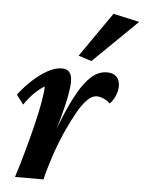

<svg xmlns="http://www.w3.org/2000/svg" viewBox="-50 -702 561 742"><g transform="rotate(5 231.0 -330.5)"><path d="M324.2 -337.9Q305.7 -337.9 287.6 -319.8Q269.5 -301.8 252 -271Q234.4 -240.2 215.8 -200.2Q191.4 -147.5 173.3 -92.8Q155.3 -38.1 146.5 0H36.1Q50.8 -45.9 65.4 -98.6Q80.1 -151.4 92.8 -202.6Q105.5 -253.9 112.8 -295.4Q120.1 -336.9 120.1 -358.4Q100.6 -346.7 81.5 -328.1Q62.5 -309.6 43 -281.2L15.6 -317.4Q40 -349.6 68.8 -376Q97.7 -402.3 126.5 -418Q155.3 -433.6 179.7 -433.6Q199.2 -433.6 209.5 -422.4Q219.7 -411.1 219.7 -382.8Q219.7 -369.1 213.9 -334.5Q208 -299.8 192.4 -242.2Q176.8 -184.6 145.5 -99.6H141.6Q169.9 -175.8 194.8 -237.3Q219.7 -298.8 244.6 -342.8Q269.5 -386.7 296.4 -410.2Q323.2 -433.6 355.5 -433.6Q379.9 -433.6 392.6 -420.4Q405.3 -407.2 405.3 -383.8Q405.3 -367.2 397.9 -348.6Q390.6 -330.1 376 -314.5Q365.2 -325.2 351.1 -331.5Q336.9 -337.9 324.2 -337.9ZM291 -471.7 240.2 -488.3 360.4 -661.1 461.9 -638.7Z"/></g></svg>

Font: Crimson Pro SemiBold
Style: Italic
Weight: 600
Italic angle: -12°
Designer: Jacques Le Bailly
Foundry: Baron von Fonthausen
Version: Version 1.003